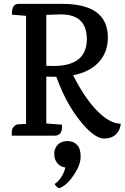

<svg xmlns="http://www.w3.org/2000/svg" viewBox="-20 -703 649 995"><path d="M41 0V-12Q41 -34 47 -41Q53 -48 57 -52Q66 -59 80 -59L115 -61V-621L42 -627Q40 -683 76 -683H302Q539 -683 539 -509Q539 -432 492 -381Q445 -330 359 -313Q419 -194 484 -128Q549 -62 606 -62Q603 -28 580.5 -6.5Q558 15 519.5 15Q481 15 429 -38Q332 -138 272 -305Q238 -305 220 -306V-63L301 -57Q306 0 263 0ZM220 -626V-362Q233 -361 256 -361Q430 -361 430 -500Q430 -635 282 -628L222 -626ZM291 271Q285 274 274.5 265Q264 256 264 250Q304 222 319 165Q293 162 277 142.5Q261 123 261 94.5Q261 66 279.5 47Q298 28 329 28Q360 28 379 47.5Q398 67 398 108.5Q398 150 363.5 202.5Q329 255 291 271Z"/></svg>

Font: Karma SemiBold
Style: Regular
Weight: 600
Designer: Joana Correia
Foundry: Indian Type Foundry
Version: Version 1.202;PS 1.0;hotconv 1.0.78;makeotf.lib2.5.61930; tt